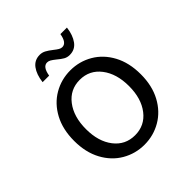

<svg xmlns="http://www.w3.org/2000/svg" viewBox="-188 -826 977 977"><g transform="rotate(-45 300.0 -337.5)"><path d="M60 -254Q60 -337 92.5 -397.5Q125 -458 180 -490Q235 -522 300 -522Q365 -522 420 -490Q475 -458 507.5 -397.5Q540 -337 540 -254Q540 -172 507.5 -111.5Q475 -51 420 -19Q365 13 300 13Q235 13 180 -19Q125 -51 92.5 -111.5Q60 -172 60 -254ZM455 -254Q455 -343 412.5 -398.5Q370 -454 300 -454Q230 -454 187.5 -398.5Q145 -343 145 -254Q145 -165 187.5 -110Q230 -55 300 -55Q370 -55 412.5 -110Q455 -165 455 -254ZM246 -688Q263 -688 278 -680Q293 -672 312 -657Q327 -645 336.5 -639.5Q346 -634 355 -634Q386 -634 395 -688H442Q436 -639 414 -609Q392 -579 354 -579Q336 -579 322 -587Q308 -595 289 -611Q274 -623 264.5 -628.5Q255 -634 245 -634Q214 -634 205 -579H158Q164 -629 186 -658.5Q208 -688 246 -688Z"/></g></svg>

Font: Office Code Pro
Style: Regular
Weight: 400
Designer: Nathan Rutzky & Paul D. Hunt
Foundry: Adobe Systems Incorporated
Version: Version 1.004